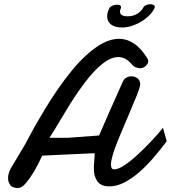

<svg xmlns="http://www.w3.org/2000/svg" viewBox="-20 -892 828 930"><path d="M67.4 18.6Q39.1 18.6 29.1 3.4Q19 -11.7 19 -27.3Q19 -52.2 32.2 -76.2L96.7 -184.6Q103 -194.3 116.7 -220.9Q130.4 -247.6 149.4 -281.2Q170.9 -318.8 198.5 -364.7Q226.1 -410.6 258.8 -458Q291 -504.9 327.4 -549.6Q363.8 -594.2 402.3 -628.4Q440.4 -663.1 479.5 -683.6Q518.6 -704.1 557.1 -704.1Q593.3 -704.1 628.2 -681.6Q663.1 -659.2 694.8 -607.9Q698.2 -601.6 698.2 -596.2Q698.2 -583.5 686 -572.5Q673.8 -561.5 659.2 -561.5Q650.4 -561.5 638.9 -565.4Q627.4 -569.3 617.2 -582Q602.1 -599.6 585.7 -607.7Q569.3 -615.7 553.2 -615.7Q523.4 -615.7 491.2 -594Q459 -572.3 426.8 -535.6Q394.5 -499 363.8 -455.1Q341.3 -422.9 320.3 -389.2Q299.3 -355.5 280.8 -324.7Q263.2 -295.4 247.6 -269Q231.9 -242.7 219.7 -224.6H309.1L460 -235.8L507.8 -345.7L571.3 -488.3Q577.6 -506.8 590.1 -514.6Q602.5 -522.5 616.7 -522.5Q631.8 -522.5 645 -513.4Q658.2 -504.4 659.2 -484.9Q659.2 -471.2 641.8 -428Q624.5 -384.8 603 -335Q580.6 -282.7 557.9 -228.3Q535.2 -173.8 525.4 -139.2Q522.9 -129.9 520.3 -117.9Q517.6 -106 517.6 -95.2Q517.6 -85.4 520.5 -78.6Q523.4 -71.8 533.2 -71.8Q553.2 -71.8 584 -92.3Q614.7 -112.8 647.5 -143.6Q682.1 -175.3 714.1 -209.5Q746.1 -243.7 769.5 -272.9L787.6 -208Q755.4 -165 721.2 -125.5Q687 -85.9 651.9 -55.7Q616.2 -25.4 580.6 -7.3Q544.9 10.7 509.8 10.7Q468.3 10.7 451.4 -14.2Q434.6 -39.1 434.6 -71.8Q434.6 -92.3 436.5 -111.6Q438.5 -130.9 438.5 -149.9L184.6 -138.2Q174.3 -115.7 164.1 -96.2Q153.8 -76.7 144 -59.6Q126 -29.8 106 -5.6Q85.9 18.6 67.4 18.6ZM571.8 -758.8Q535.2 -758.8 517.1 -773.9Q499 -789.1 499 -813Q499 -831.1 509.3 -851.6Q513.2 -859.9 524.7 -864.5Q536.1 -869.1 546.9 -869.1Q566.4 -869.1 566.4 -857.9Q566.4 -854 564 -847.7Q561 -841.3 561 -836.4Q561 -813 599.1 -813Q625 -813 645 -825.4Q665 -837.9 672.9 -853.5Q677.2 -862.8 687.5 -867.2Q697.8 -871.6 708 -871.6Q716.8 -871.6 723.4 -868.4Q730 -865.2 730 -858.9Q730 -855 728 -851.6Q715.8 -826.7 689.7 -805.4Q663.6 -784.2 632.1 -771.5Q600.6 -758.8 571.8 -758.8Z"/></svg>

Font: Damion
Style: Regular
Weight: 400
Designer: Vernon Adams
Foundry: Vernon Adams
Version: Version 1.100; ttfautohint (v1.8.4.7-5d5b)